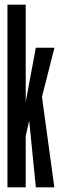

<svg xmlns="http://www.w3.org/2000/svg" viewBox="-20 -805 260 825"><path d="M104 -301 134 0H213.5L159.5 -395ZM12 0H90.5V-220L107.5 -296L158 -380L214 -600H134L90.5 -367.5V-785H12Z"/></svg>

Font: Anybody UltraCondensed
Style: Regular
Weight: 400
Width: 1
Version: Version 1.113;gftools[0.9.25]